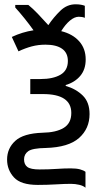

<svg xmlns="http://www.w3.org/2000/svg" viewBox="-20 -683 480 894"><path d="M332 -663Q346 -663 357 -661Q368 -659 375 -656V-600Q363 -605 347 -605Q327 -605 305.5 -587Q284 -569 265 -538Q318 -525 348.5 -491Q379 -457 379 -406Q379 -360 354 -330Q329 -300 286 -287V-283Q334 -269 365.5 -238Q397 -207 397 -152Q397 -84 348 -40.5Q299 3 193 6Q131 7 111.5 21Q92 35 92 59Q92 83 107.5 94.5Q123 106 164 106Q206 106 242 103.5Q278 101 309 101Q336 101 352.5 105.5Q369 110 378 117V191Q368 182 349 177.5Q330 173 310 173Q282 173 240.5 175.5Q199 178 156 178Q77 178 45 143Q13 108 13 60Q13 8 51 -27Q89 -62 178 -65Q241 -66 276.5 -87.5Q312 -109 312 -157Q312 -245 180 -245H121V-315H169Q227 -315 261.5 -335Q296 -355 296 -399Q296 -437 269 -456Q242 -475 192 -475Q158 -475 128 -467Q98 -459 66 -444L35 -511Q84 -534 136 -542Q117 -569 94 -597.5Q71 -626 51 -648V-660H112Q133 -643 156 -619Q179 -595 205 -566Q230 -603 261 -633Q292 -663 332 -663Z"/></svg>

Font: Noto Sans SemiCondensed
Style: Regular
Weight: 400
Width: 4
Designer: Monotype Design Team
Foundry: Monotype Imaging Inc.
Version: Version 2.013; ttfautohint (v1.8.4.7-5d5b)